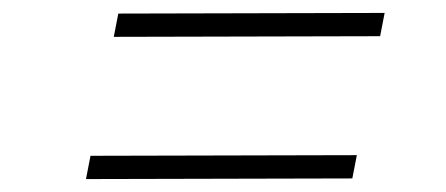

<svg xmlns="http://www.w3.org/2000/svg" viewBox="-20 -491 690 297"><path d="M113 -214 120 -250 532 -251 525 -215ZM156 -434 163 -470 575 -471 568 -435Z"/></svg>

Font: REM Thin
Style: Italic
Weight: 250
Italic angle: -11°
Designer: Octavio Pardo
Foundry: Ashler Design
Version: Version 1.005;gftools[0.9.28]